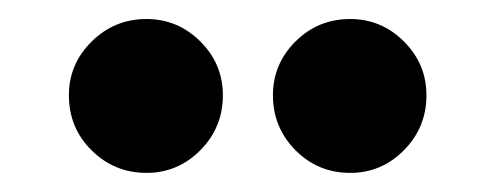

<svg xmlns="http://www.w3.org/2000/svg" viewBox="-20 -798 528 204"><path d="M135.7 -614.3Q101.6 -614.3 77.4 -638.2Q53.2 -662.1 53.2 -696.8Q53.2 -730 77.4 -753.9Q101.6 -777.8 135.7 -777.8Q168.9 -777.8 192.9 -753.9Q216.8 -730 216.8 -696.8Q216.8 -662.6 192.9 -638.4Q168.9 -614.3 135.7 -614.3ZM352.1 -614.3Q317.9 -614.3 293.9 -638.4Q270 -662.6 270 -696.8Q270 -730 293.9 -753.9Q317.9 -777.8 352.1 -777.8Q385.3 -777.8 409.2 -753.9Q433.1 -730 433.1 -696.8Q433.1 -662.6 409.2 -638.4Q385.3 -614.3 352.1 -614.3Z"/></svg>

Font: Acari Sans Neue Black
Style: Regular
Weight: 900
Designer: Alfredo Marco Pradil
Foundry: Alfredo Marco Pradil
Version: Version 1.045;June 16, 2019;FontCreator 11.5.0.2425 64-bit; 